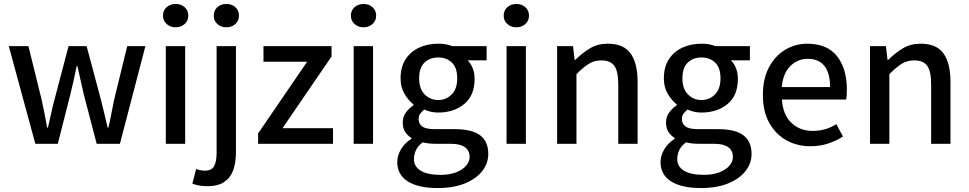

<svg xmlns="http://www.w3.org/2000/svg" viewBox="-20 -719 4844 960"><path d="M156.7 0 23.9 -488.3H122.1L188.5 -219.2Q196.3 -183.6 202.9 -149.7Q209.5 -115.7 215.8 -81.1H219.7Q228 -115.7 235.4 -150.4Q242.7 -185.1 252 -219.2L322.8 -488.3H413.1L484.9 -219.2Q493.7 -183.6 502 -149.7Q510.3 -115.7 518.1 -81.1H522Q530.3 -115.7 536.6 -149.7Q543 -183.6 550.3 -219.2L616.2 -488.3H707L579.6 0H463.4L398.9 -247.1Q390.6 -281.7 383.3 -316.2Q376 -350.6 367.2 -388.2H363.3Q355.5 -350.6 347.9 -315.7Q340.3 -280.8 331.5 -246.1L269 0Z M809.1 0V-488.3H905.8V0ZM858.4 -582.5Q831.5 -582.5 813.2 -598.9Q794.9 -615.2 794.9 -640.6Q794.9 -667 813.2 -683.1Q831.5 -699.2 858.4 -699.2Q884.8 -699.2 903.1 -683.1Q921.4 -667 921.4 -640.6Q921.4 -615.2 903.1 -598.9Q884.8 -582.5 858.4 -582.5Z M1017.1 211.9Q992.7 211.9 973.9 208.3Q955.1 204.6 941.9 199.2L960.4 126.5Q969.7 129.4 981 131.8Q992.2 134.3 1004.9 134.3Q1039.1 134.3 1051 111.1Q1063 87.9 1063 44.4V-488.3H1159.7V43.5Q1159.7 94.2 1146 132.1Q1132.3 169.9 1101.1 190.9Q1069.8 211.9 1017.1 211.9ZM1112.3 -582.5Q1085 -582.5 1066.9 -598.9Q1048.8 -615.2 1048.8 -640.6Q1048.8 -667 1066.9 -683.1Q1085 -699.2 1112.3 -699.2Q1138.7 -699.2 1156.7 -683.1Q1174.8 -667 1174.8 -640.6Q1174.8 -615.2 1156.7 -598.9Q1138.7 -582.5 1112.3 -582.5Z M1270.5 0V-51.8L1515.6 -410.2H1297.4V-488.3H1637.7V-436.5L1392.6 -78.1H1645V0Z M1748.5 0V-488.3H1845.2V0ZM1797.9 -582.5Q1771 -582.5 1752.7 -598.9Q1734.4 -615.2 1734.4 -640.6Q1734.4 -667 1752.7 -683.1Q1771 -699.2 1797.9 -699.2Q1824.2 -699.2 1842.5 -683.1Q1860.8 -667 1860.8 -640.6Q1860.8 -615.2 1842.5 -598.9Q1824.2 -582.5 1797.9 -582.5Z M2168 221.2Q2071.8 221.2 2019 188Q1966.3 154.8 1966.3 91.3Q1966.3 59.1 1984.9 27.6Q2003.4 -3.9 2037.1 -24.9V-28.8Q2018.6 -40.5 2006.1 -58.8Q1993.7 -77.1 1993.7 -106.4Q1993.7 -136.2 2010.3 -157.7Q2026.9 -179.2 2047.4 -192.9V-196.8Q2022.5 -216.3 2002.7 -249.3Q1982.9 -282.2 1982.9 -327.6Q1982.9 -384.8 2008.3 -423.3Q2033.7 -461.9 2076.4 -481.2Q2119.1 -500.5 2170.9 -500.5Q2193.8 -500.5 2210.7 -497.1Q2227.5 -493.7 2241.7 -488.3H2413.1V-417.5H2317.9Q2333 -403.3 2343 -379.4Q2353 -355.5 2353 -324.7Q2353 -241.7 2301.3 -199Q2249.5 -156.2 2170.9 -156.2Q2134.8 -156.2 2101.1 -171.4Q2088.9 -160.6 2081.1 -150.9Q2073.2 -141.1 2073.2 -122.6Q2073.2 -100.1 2091.1 -86.7Q2108.9 -73.2 2156.2 -73.2H2253.9Q2340.8 -73.2 2381.1 -42.2Q2421.4 -11.2 2421.4 50.8Q2421.4 97.2 2391.4 136Q2361.3 174.8 2304.7 198Q2248 221.2 2168 221.2ZM2183.1 155.3Q2228 155.3 2260.5 142.6Q2293 129.9 2310.5 109.6Q2328.1 89.4 2328.1 65.4Q2328.1 33.7 2304.4 16.8Q2280.8 0 2234.9 0H2158.2Q2141.6 0 2125.2 -1.7Q2108.9 -3.4 2093.8 -7.3Q2070.3 9.8 2060.1 31.2Q2049.8 52.7 2049.8 77.1Q2049.8 113.8 2083.7 134.5Q2117.7 155.3 2183.1 155.3ZM2170.9 -218.8Q2210 -218.8 2238 -246.3Q2266.1 -273.9 2266.1 -327.6Q2266.1 -380.4 2239.5 -406Q2212.9 -431.6 2170.9 -431.6Q2128.9 -431.6 2102.3 -406Q2075.7 -380.4 2075.7 -327.6Q2075.7 -274.4 2103.8 -246.6Q2131.8 -218.8 2170.9 -218.8Z M2512.7 0V-488.3H2609.4V0ZM2562 -582.5Q2535.2 -582.5 2516.8 -598.9Q2498.5 -615.2 2498.5 -640.6Q2498.5 -667 2516.8 -683.1Q2535.2 -699.2 2562 -699.2Q2588.4 -699.2 2606.7 -683.1Q2625 -667 2625 -640.6Q2625 -615.2 2606.7 -598.9Q2588.4 -582.5 2562 -582.5Z M2765.6 0V-488.3H2845.2L2853 -419.9H2856.9Q2890.6 -453.6 2929.4 -477.1Q2968.3 -500.5 3018.6 -500.5Q3098.1 -500.5 3133.1 -451.7Q3168 -402.8 3168 -309.6V0H3071.3V-296.9Q3071.3 -361.8 3052 -389.4Q3032.7 -417 2986.3 -417Q2951.2 -417 2923.6 -399.7Q2896 -382.3 2862.3 -348.1V0Z M3484.4 221.2Q3388.2 221.2 3335.4 188Q3282.7 154.8 3282.7 91.3Q3282.7 59.1 3301.3 27.6Q3319.8 -3.9 3353.5 -24.9V-28.8Q3335 -40.5 3322.5 -58.8Q3310.1 -77.1 3310.1 -106.4Q3310.1 -136.2 3326.7 -157.7Q3343.3 -179.2 3363.8 -192.9V-196.8Q3338.9 -216.3 3319.1 -249.3Q3299.3 -282.2 3299.3 -327.6Q3299.3 -384.8 3324.7 -423.3Q3350.1 -461.9 3392.8 -481.2Q3435.5 -500.5 3487.3 -500.5Q3510.3 -500.5 3527.1 -497.1Q3543.9 -493.7 3558.1 -488.3H3729.5V-417.5H3634.3Q3649.4 -403.3 3659.4 -379.4Q3669.4 -355.5 3669.4 -324.7Q3669.4 -241.7 3617.7 -199Q3565.9 -156.2 3487.3 -156.2Q3451.2 -156.2 3417.5 -171.4Q3405.3 -160.6 3397.5 -150.9Q3389.6 -141.1 3389.6 -122.6Q3389.6 -100.1 3407.5 -86.7Q3425.3 -73.2 3472.7 -73.2H3570.3Q3657.2 -73.2 3697.5 -42.2Q3737.8 -11.2 3737.8 50.8Q3737.8 97.2 3707.8 136Q3677.7 174.8 3621.1 198Q3564.5 221.2 3484.4 221.2ZM3499.5 155.3Q3544.4 155.3 3576.9 142.6Q3609.4 129.9 3627 109.6Q3644.5 89.4 3644.5 65.4Q3644.5 33.7 3620.8 16.8Q3597.2 0 3551.3 0H3474.6Q3458 0 3441.7 -1.7Q3425.3 -3.4 3410.2 -7.3Q3386.7 9.8 3376.5 31.2Q3366.2 52.7 3366.2 77.1Q3366.2 113.8 3400.1 134.5Q3434.1 155.3 3499.5 155.3ZM3487.3 -218.8Q3526.4 -218.8 3554.4 -246.3Q3582.5 -273.9 3582.5 -327.6Q3582.5 -380.4 3555.9 -406Q3529.3 -431.6 3487.3 -431.6Q3445.3 -431.6 3418.7 -406Q3392.1 -380.4 3392.1 -327.6Q3392.1 -274.4 3420.2 -246.6Q3448.2 -218.8 3487.3 -218.8Z M4031.7 12.2Q3965.3 12.2 3911.6 -17.8Q3857.9 -47.9 3826.2 -105Q3794.4 -162.1 3794.4 -243.7Q3794.4 -325.7 3825.2 -383.1Q3856 -440.4 3906.5 -470.5Q3957 -500.5 4015.6 -500.5Q4115.7 -500.5 4165 -438.2Q4214.4 -376 4214.4 -270Q4214.4 -255.9 4213.4 -242.9Q4212.4 -230 4210.9 -221.2H3889.6Q3894.5 -145.5 3936.8 -105Q3979 -64.5 4043.9 -64.5Q4077.1 -64.5 4106 -73Q4134.8 -81.5 4161.6 -98.1L4194.8 -36.6Q4162.1 -15.1 4121.1 -1.5Q4080.1 12.2 4031.7 12.2ZM3888.7 -283.7H4130.4Q4130.4 -353 4102.3 -388.9Q4074.2 -424.8 4018.1 -424.8Q3968.8 -424.8 3932.1 -389.2Q3895.5 -353.5 3888.7 -283.7Z M4330.1 0V-488.3H4409.7L4417.5 -419.9H4421.4Q4455.1 -453.6 4493.9 -477.1Q4532.7 -500.5 4583 -500.5Q4662.6 -500.5 4697.5 -451.7Q4732.4 -402.8 4732.4 -309.6V0H4635.7V-296.9Q4635.7 -361.8 4616.5 -389.4Q4597.2 -417 4550.8 -417Q4515.6 -417 4488 -399.7Q4460.4 -382.3 4426.8 -348.1V0Z"/></svg>

Font: Varta Light SemiBold
Style: Regular
Weight: 600
Version: Version 1.004